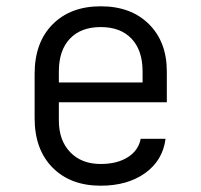

<svg xmlns="http://www.w3.org/2000/svg" viewBox="-20 -580 640 610"><path d="M300 10Q204 10 147 -47.5Q90 -105 90 -205V-345Q90 -445 147 -502.5Q204 -560 300 -560Q396 -560 453 -503.5Q510 -447 510 -353V-255H167V-197Q167 -134 203 -96.5Q239 -59 300 -59Q352 -59 386 -80.5Q420 -102 427 -139H506Q497 -70 441 -30Q385 10 300 10ZM167 -318H433V-353Q433 -420 398 -457Q363 -494 300 -494Q237 -494 202 -457Q167 -420 167 -353Z"/></svg>

Font: JetBrains Mono NL Light
Style: Regular
Weight: 300
Monospace: yes
Designer: Philipp Nurullin, Konstantin Bulenkov
Foundry: JetBrains
Version: Version 2.305; ttfautohint (v1.8.4.7-5d5b)